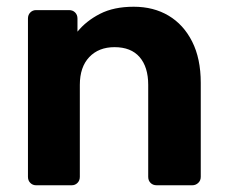

<svg xmlns="http://www.w3.org/2000/svg" viewBox="-20 -550 673 570"><path d="M87 0Q77 0 70 -7Q63 -14 63 -25V-495Q63 -506 70 -513Q77 -520 87 -520H185Q196 -520 203 -513Q210 -506 210 -495V-456Q236 -488 277 -509Q318 -530 377 -530Q436 -530 480.5 -503.5Q525 -477 550.5 -426.5Q576 -376 576 -304V-25Q576 -14 568.5 -7Q561 0 551 0H445Q434 0 427 -7Q420 -14 420 -25V-298Q420 -351 394.5 -380.5Q369 -410 320 -410Q273 -410 245 -380.5Q217 -351 217 -298V-25Q217 -14 210 -7Q203 0 193 0Z"/></svg>

Font: Rubik Light SemiBold
Style: Regular
Weight: 600
Version: Version 2.300;gftools[0.9.30]